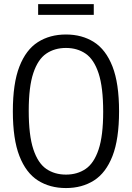

<svg xmlns="http://www.w3.org/2000/svg" viewBox="-20 -920 652 949"><path d="M306 9.5Q226.5 9.5 167.5 -28Q108.5 -65.5 76 -148.8Q43.5 -232 43.5 -370Q43.5 -508 76 -591.2Q108.5 -674.5 167.5 -712Q226.5 -749.5 306 -749.5Q385.5 -749.5 444.5 -712Q503.5 -674.5 536 -591.2Q568.5 -508 568.5 -370Q568.5 -232 536 -148.8Q503.5 -65.5 444.5 -28Q385.5 9.5 306 9.5ZM306 -57Q362 -57 403.2 -85Q444.5 -113 467.2 -180.8Q490 -248.5 490 -367.5Q490 -489 467.2 -557.8Q444.5 -626.5 403.2 -654.8Q362 -683 306 -683Q250 -683 208.8 -655Q167.5 -627 144.8 -559.2Q122 -491.5 122 -372.5Q122 -251 144.8 -182.2Q167.5 -113.5 208.8 -85.2Q250 -57 306 -57ZM168.5 -846.5V-899.5H443.5V-846.5Z"/></svg>

Font: Encode Sans Condensed Condensed
Style: Regular
Weight: 400
Width: 3
Designer: Multiple Designers
Foundry: Impallari Type
Version: Version 3.000; ttfautohint (v1.8.3) -l 8 -r 50 -G 200 -x 14 